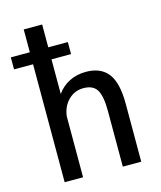

<svg xmlns="http://www.w3.org/2000/svg" viewBox="-126 -886 814 971"><g transform="rotate(-15 281.0 -400.0)"><path d="M91 0V-617.5H-8.5V-680.5H91V-800H187.5V-680.5H290V-617.5H187.5V-436Q212 -471.5 250.8 -491.5Q289.5 -511.5 338.5 -511.5Q416 -511.5 454 -462.5Q492 -413.5 492 -304V0H395.5V-292Q395.5 -368.5 375.8 -401.8Q356 -435 305 -435Q259 -435 226.2 -402.5Q193.5 -370 187.5 -319V0Z"/></g></svg>

Font: League Mono Narrow
Style: Regular
Weight: 400
Width: 3
Designer: Tyler Finck
Foundry: The League of Moveable Type / Tyler Finck
Version: Version 2.210